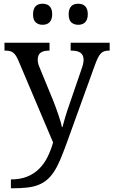

<svg xmlns="http://www.w3.org/2000/svg" viewBox="-20 -764 605 1024"><path d="M564.9 -536.1V-494.1H562Q547.4 -494.1 536.9 -491Q526.4 -487.8 517.8 -479Q509.3 -470.2 502 -455.1Q494.6 -439.9 485.8 -416L334 3.9Q316.4 52.2 300.8 88.9Q285.2 125.5 268.1 151.6Q251 177.7 230.7 194.8Q210.4 211.9 184.6 222.2Q158.7 232.4 125 236.3Q91.3 240.2 46.9 240.2H38.1V192.9Q88.9 192.9 125.5 177.7Q162.1 162.6 188.7 136.2Q215.3 109.9 233.2 74Q251 38.1 263.2 -3.9L78.1 -440.9Q71.3 -456.5 64.9 -466.6Q58.6 -476.6 50.5 -482.9Q42.5 -489.3 32 -491.7Q21.5 -494.1 6.8 -494.1H3.9V-536.1H244.1V-494.1H241.2Q210.9 -494.1 196 -482.4Q181.2 -470.7 181.2 -445.8Q181.2 -437.5 182.9 -429Q184.6 -420.4 189 -409.2L262.2 -231Q269 -213.9 276.6 -193.6Q284.2 -173.3 290.8 -153.6Q297.4 -133.8 302.7 -116.2Q308.1 -98.6 310.1 -85.9H313Q318.4 -107.9 327.9 -139.4Q337.4 -170.9 350.1 -207L417 -401.9Q421.4 -414.1 423.6 -425.3Q425.8 -436.5 425.8 -444.8Q425.8 -470.7 409.4 -482.4Q393.1 -494.1 359.9 -494.1H356.9V-536.1ZM156.2 -688Q156.2 -703.6 160.2 -714.4Q164.1 -725.1 170.9 -731.7Q177.7 -738.3 187 -741.2Q196.3 -744.1 207 -744.1Q217.8 -744.1 227.1 -741.2Q236.3 -738.3 243.4 -731.7Q250.5 -725.1 254.4 -714.4Q258.3 -703.6 258.3 -688Q258.3 -672.9 254.4 -662.1Q250.5 -651.4 243.4 -644.5Q236.3 -637.7 227.1 -634.8Q217.8 -631.8 207 -631.8Q185.1 -631.8 170.7 -644.5Q156.2 -657.2 156.2 -688ZM346.2 -688Q346.2 -703.6 350.1 -714.4Q354 -725.1 360.8 -731.7Q367.7 -738.3 377 -741.2Q386.2 -744.1 397 -744.1Q407.7 -744.1 417 -741.2Q426.3 -738.3 433.3 -731.7Q440.4 -725.1 444.3 -714.4Q448.2 -703.6 448.2 -688Q448.2 -672.9 444.3 -662.1Q440.4 -651.4 433.3 -644.5Q426.3 -637.7 417 -634.8Q407.7 -631.8 397 -631.8Q375 -631.8 360.6 -644.5Q346.2 -657.2 346.2 -688Z"/></svg>

Font: Droid Serif
Style: Regular
Weight: 400
Version: Version 1.00 build 112